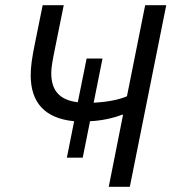

<svg xmlns="http://www.w3.org/2000/svg" viewBox="-20 -718 662 738"><path d="M398 0H479L619 -698H538L468 -348C436 -334 391 -326 340 -323L374 -493H313L279 -325C212 -333 177 -367 177 -437C177 -458 182 -485 189 -520L225 -698H144L113 -545C103 -495 98 -461 98 -429C98 -324 152 -263 265 -252L237 -112H298L326 -252C370 -254 416 -264 449 -277H453Z"/></svg>

Font: LVC Sans
Style: Italic
Weight: 400
Italic angle: -11.31°
Designer: Mike Abbink, Paul van der Laan, Pieter van Rosmalen
Foundry: Bold Monday
Version: Version 3.0